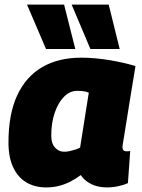

<svg xmlns="http://www.w3.org/2000/svg" viewBox="-20 -809 621 839"><path d="M447 10Q423 10 401.5 4Q380 -2 362 -14.5Q344 -27 333 -44Q312 -28 287.5 -15.5Q263 -3 237 3.5Q211 10 182 10Q133 10 96 -11.5Q59 -33 38 -77Q17 -121 17 -186Q17 -311 55.5 -393Q94 -475 165 -516Q236 -557 335 -557Q366 -557 398.5 -554Q431 -551 463 -545.5Q495 -540 523 -533.5Q551 -527 572 -520Q557 -430 547 -368Q537 -306 531 -268Q525 -230 521.5 -209Q518 -188 516.5 -178.5Q515 -169 515 -167Q515 -158 519 -153Q523 -148 532 -148Q536 -148 540.5 -148Q545 -148 549 -149L539 -9Q523 -1 497.5 4.5Q472 10 447 10ZM330 -164 368 -404Q357 -409 344 -410.5Q331 -412 317 -412Q285 -412 259.5 -386Q234 -360 219 -316Q204 -272 204 -216Q204 -182 220.5 -164Q237 -146 260 -146Q272 -146 284 -148.5Q296 -151 308.5 -155Q321 -159 330 -164ZM181 -595 98 -789H260L309 -595ZM375 -595 293 -789H455L503 -595Z"/></svg>

Font: Georama ExtraCondensed Thin ExtraBold
Style: Italic
Weight: 800
Italic angle: -9°
Version: Version 1.001